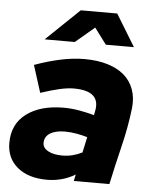

<svg xmlns="http://www.w3.org/2000/svg" viewBox="-54 -795 668 844"><g transform="rotate(5 280.5 -372.5)"><path d="M6 0ZM185 5Q102 5 54 -35Q6 -75 6 -142Q6 -226 67.5 -271.5Q129 -317 231 -317Q265 -317 299.5 -311Q334 -305 366 -296L369 -311Q390 -405 268 -405Q241 -405 205.5 -397Q170 -389 122 -373Q112 -403 103 -433Q94 -463 84 -493Q142 -514 197.5 -526Q253 -538 304 -538Q361 -538 405.5 -524.5Q450 -511 479 -486Q508 -461 521.5 -424Q535 -387 530 -341Q520 -256 499 -170.5Q478 -85 460 0H303Q305 -8 306 -14.5Q307 -21 309 -29Q281 -12 249.5 -3.5Q218 5 185 5ZM156 -155Q156 -133 180 -120Q204 -107 242 -107Q267 -107 288 -112.5Q309 -118 330 -128L345 -197Q322 -204 295.5 -208.5Q269 -213 246 -213Q204 -213 180 -198Q156 -183 156 -155ZM391 -609 338 -680 254 -609H121L268 -750H429L515 -609Z"/></g></svg>

Font: Rosa Sans Black
Style: Italic
Weight: 900
Italic angle: -12°
Designer: Pentagram / MCKL
Foundry: Pentagram / MCKL
Version: Version 1.005;September 16, 2019;FontCreator 11.5.0.2425 64-